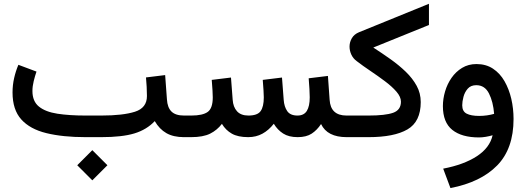

<svg xmlns="http://www.w3.org/2000/svg" viewBox="-20 -710 2723 994"><path d="M458 67.4 536.1 145.5 458 223.6 379.9 145.5ZM735.8 -309.1 835 -321.3 844.2 -195.8Q846.7 -153.3 867.7 -132.6Q888.7 -111.8 932.6 -111.8H944.3V0H932.6Q877.4 0 841.3 -20.8Q805.2 -41.5 781.2 -83Q739.3 -38.6 675.8 -19.3Q612.3 0 504.4 0H422.9Q304.7 0 220 -20.8Q135.3 -41.5 90.1 -91.8Q44.9 -142.1 44.9 -231.4Q44.9 -269.5 53.2 -305.9Q61.5 -342.3 75.2 -374.5L168.9 -339.4Q161.1 -316.9 154.5 -290Q147.9 -263.2 147.9 -238.8Q147.9 -185.5 181.6 -158.2Q215.3 -130.9 277.1 -121.3Q338.9 -111.8 422.9 -111.8H504.4Q616.7 -111.8 678.7 -131.6Q740.7 -151.4 740.7 -212.9Q740.7 -235.4 739.3 -261.2Q737.8 -287.1 735.8 -309.1Z M1521 0Q1475.1 0 1445.8 -18.8Q1416.5 -37.6 1397.5 -69.3Q1371.1 -35.6 1338.4 -17.8Q1305.7 0 1265.1 0Q1211.9 0 1180.2 -18.1Q1148.4 -36.1 1128.9 -68.8Q1104 -36.1 1067.9 -18.1Q1031.7 0 969.7 0H924.8V-111.8H970.7Q1029.3 -111.8 1055.4 -130.6Q1081.5 -149.4 1081.5 -206.1Q1081.5 -218.3 1080.1 -242.7Q1078.6 -267.1 1076.2 -296.4L1175.8 -308.6L1184.6 -193.4Q1187 -156.2 1207 -134Q1227.1 -111.8 1266.1 -111.8Q1313 -111.8 1329.3 -134.8Q1345.7 -157.7 1345.7 -206.1Q1345.7 -217.8 1344.2 -242.4Q1342.8 -267.1 1340.3 -296.4L1439.9 -308.6L1448.7 -193.4Q1451.2 -157.7 1467 -134.8Q1482.9 -111.8 1520 -111.8Q1553.7 -111.8 1568.6 -136Q1583.5 -160.2 1583.5 -206.1Q1583.5 -223.6 1582 -248.8Q1580.6 -273.9 1578.1 -304.7L1677.7 -316.9L1686.5 -193.4Q1691.4 -111.8 1773.9 -111.8H1788.6V0H1774.9Q1674.3 0 1642.1 -67.9Q1621.6 -36.6 1593.8 -18.3Q1565.9 0 1521 0Z M1912.6 -463.9Q1958 -434.6 2001.7 -403.6Q2045.4 -372.6 2080.8 -338.4Q2116.2 -304.2 2137.2 -265.6Q2158.2 -227.1 2158.2 -181.6Q2158.2 -80.1 2089.4 -40Q2020.5 0 1888.2 0H1769V-111.8H1887.7Q1975.1 -111.8 2015.4 -126.2Q2055.7 -140.6 2055.7 -183.6Q2055.7 -208.5 2032.5 -235.4Q2009.3 -262.2 1973.1 -289.3Q1937 -316.4 1897.7 -342.8Q1858.4 -369.1 1826.2 -394Q1808.1 -407.2 1798.8 -427.5Q1789.6 -447.8 1789.6 -468.8Q1789.6 -491.7 1801.5 -512.2Q1813.5 -532.7 1838.4 -543L2200.7 -690.4V-580.6Z M2638.7 -94.2Q2638.7 60.1 2553.7 146.7Q2468.8 233.4 2312 263.7L2274.4 163.1Q2381.3 142.6 2448.5 98.9Q2515.6 55.2 2530.3 -9.8Q2514.2 -4.9 2494.9 -1.7Q2475.6 1.5 2460 1.5Q2370.1 1.5 2321.5 -37.6Q2272.9 -76.7 2272.9 -160.6Q2272.9 -198.2 2284.2 -236.6Q2295.4 -274.9 2317.6 -306.9Q2339.8 -338.9 2372.3 -358.6Q2404.8 -378.4 2446.8 -378.4Q2496.1 -378.4 2532.2 -354.5Q2568.4 -330.6 2591.8 -289.8Q2615.2 -249 2627 -198.5Q2638.7 -147.9 2638.7 -94.2ZM2460.4 -109.9Q2481.4 -109.9 2501.5 -112.8Q2521.5 -115.7 2538.1 -120.6Q2533.2 -183.1 2511.5 -226.1Q2489.7 -269 2445.8 -269Q2417.5 -269 2401.6 -251Q2385.7 -232.9 2379.4 -208.5Q2373 -184.1 2373 -165Q2373 -133.3 2396 -121.6Q2418.9 -109.9 2460.4 -109.9Z"/></svg>

Font: Vazirmatn FD NL Medium
Style: Regular
Weight: 500
Designer: Saber Rastikerdar
Foundry: Saber Rastikerdar
Version: Version 33.003